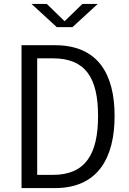

<svg xmlns="http://www.w3.org/2000/svg" viewBox="-20 -961 660 981"><path d="M90 0H261C482.5 0 565.5 -157.5 565.5 -368.5C565.5 -580 482.5 -730 261 -730H90ZM481 -368.5C481 -173 416.5 -67.5 250 -67.5H170V-663H250C416.5 -663 481 -564 481 -368.5ZM141 -941H219L310 -852.5L401 -941H479.5L350.5 -822.5H270Z"/></svg>

Font: Monaspace Neon Light
Style: Regular
Weight: 300
Designer: Riley Cran & the Lettermatic Team
Foundry: Lettermatic
Version: Version 1.200 (Monaspace Neon)